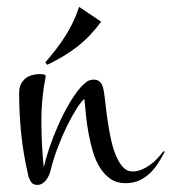

<svg xmlns="http://www.w3.org/2000/svg" viewBox="-20 -500 487 544"><path d="M446.8 -69.8Q437.5 -52.2 427 -36.1Q416.5 -20 403.3 -7.8Q390.1 4.4 373.5 11.7Q356.9 19 335.4 19Q311 19 293.5 7.1Q275.9 -4.9 263.4 -24.7Q251 -44.4 243.4 -69.8Q235.8 -95.2 231 -121.6Q226.1 -147.9 223.6 -173.6Q221.2 -199.2 219.2 -219.7Q210 -212.4 196.8 -191.7Q183.6 -170.9 169.9 -143.1Q156.2 -115.2 143.8 -82.5Q131.3 -49.8 123.5 -18.1Q122.1 -11.2 118.9 -3.9Q115.7 3.4 111.1 9.5Q106.4 15.6 100.1 19.8Q93.8 23.9 85.9 23.9Q73.2 23.9 67.6 15.1Q62 6.3 59.6 -4.9Q45.4 -66.9 39.8 -123.5Q34.2 -180.2 34.2 -236.8Q34.2 -250.5 38.8 -260.5Q43.5 -270.5 51.3 -277.1Q59.1 -283.7 69.8 -286.9Q80.6 -290 92.3 -290Q93.8 -290 96.9 -290Q100.1 -290 103 -289.3Q106 -288.6 107.9 -287.1Q109.9 -285.6 109.4 -283.2Q96.7 -219.2 97.2 -153.1Q97.7 -86.9 104 -25.9Q109.4 -50.3 119.9 -81.3Q130.4 -112.3 144.3 -143.8Q158.2 -175.3 174.6 -203.9Q190.9 -232.4 208 -252Q216.3 -261.2 224.9 -267.8Q233.4 -274.4 246.1 -274.4Q253.4 -274.4 258.3 -271.5Q263.2 -268.6 266.4 -264.2Q269.5 -259.8 271.2 -254.2Q272.9 -248.5 273.9 -243.2Q276.4 -229 278.8 -206.5Q281.2 -184.1 284.9 -158.7Q288.6 -133.3 293.9 -107.7Q299.3 -82 307.6 -61.3Q315.9 -40.5 327.6 -27.3Q339.4 -14.2 355.5 -14.2Q368.7 -14.2 381.1 -19.3Q393.6 -24.4 404.8 -32.5Q416 -40.5 425.8 -51Q435.5 -61.5 443.4 -71.8ZM108.4 -323.2Q123.5 -340.8 137.2 -358.4Q150.9 -376 163.1 -394.8Q175.3 -413.6 185.5 -434.6Q195.8 -455.6 204.1 -480.5L266.6 -438.5Q236.3 -397 199 -367.9Q161.6 -338.9 113.8 -316.4Z"/></svg>

Font: Montez
Style: Regular
Weight: 400
Designer: Astigmatic (AOETI)
Foundry: Astigmatic (AOETI)
Version: Version 1.000